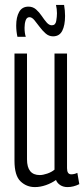

<svg xmlns="http://www.w3.org/2000/svg" viewBox="-20 -752 343 782"><path d="M122 10Q88 10 63.5 -13.5Q39 -37 39 -97V-534H90V-103Q90 -39 142 -39Q155 -39 172.5 -45Q190 -51 202 -61V-534H253V-67Q253 -42 270 -42Q283 -42 295 -48L303 -2Q279 10 255 10Q238 10 225.5 2Q213 -6 208 -19Q190 -6 167 2Q144 10 122 10ZM51 -602Q46 -625 46 -648Q46 -682 58 -703.5Q70 -725 96 -725Q114 -725 127 -713.5Q140 -702 150 -687Q160 -672 170 -660.5Q180 -649 191 -649Q206 -649 209 -666.5Q212 -684 212 -698Q212 -715 208 -732H241Q245 -709 245 -687Q245 -649 233.5 -626.5Q222 -604 196 -604Q179 -604 165.5 -616Q152 -628 141 -643Q130 -658 120 -670Q110 -682 100 -682Q89 -682 84.5 -669Q80 -656 80 -639Q80 -617 85 -602Z"/></svg>

Font: Georama ExtraCondensed Light
Style: Regular
Weight: 300
Width: 2
Designer: Jean-Baptiste Levee
Foundry: Production Type
Version: Version 1.000